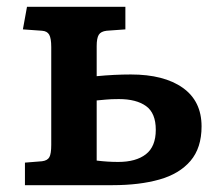

<svg xmlns="http://www.w3.org/2000/svg" viewBox="-20 -542 647 562"><path d="M53 0V-66L103 -70Q119 -72 124.5 -82Q130 -92 130 -118V-404Q130 -430 124 -440.5Q118 -451 103 -452L47 -456L59 -522H347V-456L292 -452Q275 -450 269 -440Q263 -430 263 -407V-319Q315 -324 363 -324Q460 -324 515 -285Q570 -246 570 -172Q570 -109 537.5 -71Q505 -33 446.5 -16.5Q388 0 310 0ZM326 -68Q378 -68 407 -90.5Q436 -113 436 -162Q436 -211 407.5 -231.5Q379 -252 328 -252Q305 -252 290 -250.5Q275 -249 263 -248V-72Q279 -70 294.5 -69Q310 -68 326 -68Z"/></svg>

Font: Literata 7pt SemiBold
Style: Regular
Weight: 600
Designer: Latin by Veronika Burian and Jose Scaglione. Greek by Irene Vlachou. Cyrillic by Vera Evstafieva.
Foundry: TypeTogether
Version: Version 3.002